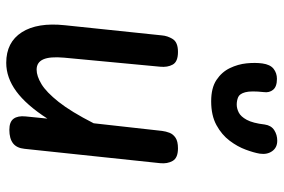

<svg xmlns="http://www.w3.org/2000/svg" viewBox="-167 -733 910 616"><g transform="rotate(90 288.0 -425.0)"><path d="M181.5 10Q115.5 10 83.5 -40Q51.5 -90 61 -178.5L93.5 -489Q95 -508 105.5 -524.5Q116 -541 146.5 -541Q178 -541 187.2 -524.2Q196.5 -507.5 194 -483.5L165 -175.5Q161 -130 170.5 -108.8Q180 -87.5 203.5 -87.5Q224 -87.5 249.8 -103Q275.5 -118.5 307 -158.2Q338.5 -198 375.5 -270.5L400 -490Q401.5 -502 406 -513.8Q410.5 -525.5 422 -533.2Q433.5 -541 456 -541Q486.5 -541 496.2 -524Q506 -507 503.5 -483.5L457.5 -49Q455 -23.5 439.8 -11.8Q424.5 0 396.5 0Q371 0 361 -13.5Q351 -27 353.5 -52L360.5 -122Q317 -54.5 273 -22.2Q229 10 181.5 10ZM305 -647.5Q262 -647.5 236.5 -664.5Q211 -681.5 198.5 -707.5Q186 -733.5 183.2 -761.2Q180.5 -789 183.5 -811.5Q187 -837 200.8 -847.8Q214.5 -858.5 233 -858.5Q258 -858.5 268 -846.2Q278 -834 275.5 -816.5Q271 -775 276 -756.8Q281 -738.5 292 -734Q303 -729.5 315.5 -729.5Q328 -729.5 341 -736Q354 -742.5 364.5 -761.8Q375 -781 379.5 -819.5Q382.5 -840 397.5 -849.8Q412.5 -859.5 431.5 -859.5Q453.5 -859.5 465 -843.2Q476.5 -827 473 -803.5Q470 -785 460.2 -758.5Q450.5 -732 431.5 -706.8Q412.5 -681.5 381.5 -664.5Q350.5 -647.5 305 -647.5Z"/></g></svg>

Font: Edu SA Hand Medium
Style: Regular
Weight: 500
Designer: Tina and Corey Anderson, Eben Sorkin, Mirko Velimirovic
Foundry: Google for Education
Version: Version 2.000